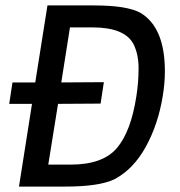

<svg xmlns="http://www.w3.org/2000/svg" viewBox="-20 -688 664 708"><path d="M326 -668Q450 -668 499 -640Q588 -586 588 -425Q588 -381 580 -333Q563 -229 517.5 -146.5Q472 -64 402 -27Q346 0 221 0H50L98 -305H14L26 -384H110L155 -668ZM241 -81Q359 -81 411 -142Q463 -203 483 -334Q491 -385 491 -436.5Q491 -488 472 -526Q439 -587 321 -587H238L206 -384L363 -385L351 -306L194 -305L158 -81Z"/></svg>

Font: Rambla
Style: Italic
Weight: 400
Italic angle: -12°
Designer: Martin Sommaruga
Foundry: Martin Sommaruga
Version: Version 1.001